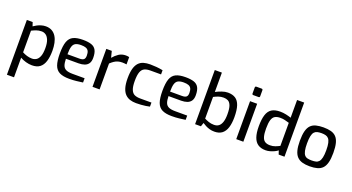

<svg xmlns="http://www.w3.org/2000/svg" viewBox="-60 -1535 4659 2543"><g transform="rotate(20 2269.5 -263.0)"><path d="M70 237V-535H152L170 -481Q189 -495 215.5 -509Q242 -523 273.5 -532.5Q305 -542 337 -542Q388 -542 424.5 -521Q461 -500 484 -462.5Q507 -425 517.5 -375Q528 -325 528 -268Q528 -179 508.5 -117.5Q489 -56 447.5 -24.5Q406 7 337 7Q295 7 251 -5.5Q207 -18 170 -39V237ZM307 -77Q341 -77 368 -94Q395 -111 411.5 -152.5Q428 -194 428 -268Q428 -338 411 -380.5Q394 -423 367 -441.5Q340 -460 308 -460Q266 -460 231.5 -447Q197 -434 170 -420V-115Q201 -98 236.5 -87.5Q272 -77 307 -77Z M861 6Q776 6 725.5 -19Q675 -44 653.5 -103.5Q632 -163 632 -268Q632 -375 653.5 -434.5Q675 -494 725 -518Q775 -542 860 -542Q934 -542 979.5 -526.5Q1025 -511 1046.5 -471.5Q1068 -432 1068 -362Q1068 -313 1048.5 -284Q1029 -255 993.5 -242Q958 -229 909 -229H732Q733 -171 745.5 -136.5Q758 -102 790.5 -86.5Q823 -71 886 -71H1053V-11Q1010 -5 965 0.5Q920 6 861 6ZM731 -292H900Q940 -292 959 -307Q978 -322 978 -362Q978 -402 966.5 -425Q955 -448 929 -458Q903 -468 860 -468Q811 -468 782.5 -453Q754 -438 742.5 -400Q731 -362 731 -292Z M1190 0V-535H1267L1290 -445Q1324 -486 1366 -514Q1408 -542 1464 -542Q1477 -542 1489 -540.5Q1501 -539 1512 -536V-433Q1498 -435 1483 -436.5Q1468 -438 1452 -438Q1418 -438 1391 -430Q1364 -422 1339.5 -405.5Q1315 -389 1290 -365V0Z M1805 6Q1758 6 1718.5 -6.5Q1679 -19 1649.5 -49Q1620 -79 1604 -132Q1588 -185 1588 -266Q1588 -349 1603 -402.5Q1618 -456 1646.5 -486.5Q1675 -517 1716 -529Q1757 -541 1808 -541Q1850 -541 1896.5 -537Q1943 -533 1987 -524V-465H1836Q1787 -465 1754 -449.5Q1721 -434 1705 -390.5Q1689 -347 1689 -265Q1689 -186 1706 -143.5Q1723 -101 1755.5 -86Q1788 -71 1837 -71H1995V-14Q1972 -8 1940.5 -3.5Q1909 1 1874.5 3.5Q1840 6 1805 6Z M2307 6Q2222 6 2171.5 -19Q2121 -44 2099.5 -103.5Q2078 -163 2078 -268Q2078 -375 2099.5 -434.5Q2121 -494 2171 -518Q2221 -542 2306 -542Q2380 -542 2425.5 -526.5Q2471 -511 2492.5 -471.5Q2514 -432 2514 -362Q2514 -313 2494.5 -284Q2475 -255 2439.5 -242Q2404 -229 2355 -229H2178Q2179 -171 2191.5 -136.5Q2204 -102 2236.5 -86.5Q2269 -71 2332 -71H2499V-11Q2456 -5 2411 0.5Q2366 6 2307 6ZM2177 -292H2346Q2386 -292 2405 -307Q2424 -322 2424 -362Q2424 -402 2412.5 -425Q2401 -448 2375 -458Q2349 -468 2306 -468Q2257 -468 2228.5 -453Q2200 -438 2188.5 -400Q2177 -362 2177 -292Z M2908 6Q2871 6 2839.5 -3Q2808 -12 2782.5 -25.5Q2757 -39 2736 -53L2718 0H2636V-763H2736V-490Q2773 -510 2818.5 -526Q2864 -542 2903 -542Q2969 -542 3011 -514.5Q3053 -487 3073.5 -426Q3094 -365 3094 -263Q3094 -178 3075 -117.5Q3056 -57 3015 -25.5Q2974 6 2908 6ZM2873 -77Q2912 -77 2938.5 -96.5Q2965 -116 2979.5 -158.5Q2994 -201 2994 -268Q2994 -350 2978 -391Q2962 -432 2935 -446Q2908 -460 2873 -460Q2833 -460 2800.5 -448.5Q2768 -437 2736 -420V-115Q2763 -101 2797 -89Q2831 -77 2873 -77Z M3230 -625Q3212 -625 3212 -642V-726Q3212 -744 3230 -744H3304Q3312 -744 3316 -739Q3320 -734 3320 -726V-642Q3320 -625 3304 -625ZM3216 0V-535H3316V0Z M3630 6Q3565 6 3522.5 -22Q3480 -50 3459 -109.5Q3438 -169 3438 -263Q3438 -362 3457.5 -423.5Q3477 -485 3521 -513.5Q3565 -542 3640 -542Q3682 -542 3723.5 -533Q3765 -524 3796 -513V-763H3896V0H3814L3796 -53Q3780 -39 3752 -25.5Q3724 -12 3692 -3Q3660 6 3630 6ZM3662 -76Q3703 -76 3736.5 -89Q3770 -102 3796 -116V-441Q3765 -450 3735.5 -457.5Q3706 -465 3670 -465Q3623 -465 3594 -448Q3565 -431 3552 -388Q3539 -345 3539 -268Q3539 -197 3551 -154.5Q3563 -112 3590.5 -94Q3618 -76 3662 -76Z M4251 6Q4190 6 4145.5 -7Q4101 -20 4072 -50.5Q4043 -81 4029 -134Q4015 -187 4015 -268Q4015 -352 4029 -405.5Q4043 -459 4072 -489Q4101 -519 4146 -530.5Q4191 -542 4251 -542Q4311 -542 4356 -530Q4401 -518 4430 -488Q4459 -458 4473 -404.5Q4487 -351 4487 -268Q4487 -186 4473 -132.5Q4459 -79 4430.5 -49Q4402 -19 4357 -6.5Q4312 6 4251 6ZM4251 -76Q4284 -76 4309.5 -82Q4335 -88 4352 -107.5Q4369 -127 4378 -166Q4387 -205 4387 -269Q4387 -333 4378 -371.5Q4369 -410 4352 -429Q4335 -448 4309.5 -454.5Q4284 -461 4251 -461Q4217 -461 4191.5 -454.5Q4166 -448 4149.5 -429Q4133 -410 4124.5 -371.5Q4116 -333 4116 -269Q4116 -205 4124.5 -166Q4133 -127 4149.5 -107.5Q4166 -88 4191.5 -82Q4217 -76 4251 -76Z"/></g></svg>

Font: Exo Thin Medium
Style: Regular
Weight: 500
Version: Version 2.000